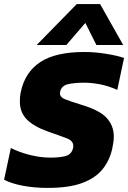

<svg xmlns="http://www.w3.org/2000/svg" viewBox="-36 -908 626 938"><path d="M143 -688 339 -888H453L566 -688H435L381 -796L288 -688ZM197 10Q132 10 76 -0.5Q20 -11 -16 -30L17 -185Q58 -164 110 -151Q162 -138 210 -138Q260 -138 287 -146.5Q314 -155 321 -185Q322 -189 322 -195Q322 -220 291 -232Q260 -244 199 -265Q131 -289 96 -323.5Q61 -358 61 -413Q61 -424 62 -435.5Q63 -447 66 -460Q86 -555 160.5 -604.5Q235 -654 376 -654Q429 -654 483.5 -645Q538 -636 570 -625L537 -469Q494 -488 453 -496Q412 -504 374 -504Q330 -504 297.5 -497Q265 -490 258 -461Q257 -458 257 -452Q257 -433 282 -423Q307 -413 365 -395Q452 -369 486 -331Q520 -293 520 -241Q520 -228 518 -214Q516 -200 513 -185Q501 -127 466.5 -83Q432 -39 367 -14.5Q302 10 197 10Z"/></svg>

Font: Kanit
Style: Bold Italic
Weight: 700
Italic angle: -12°
Designer: Katatrad Team
Foundry: CadsonDemak
Version: Version 2.000; ttfautohint (v1.8.3)